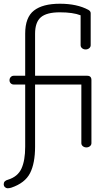

<svg xmlns="http://www.w3.org/2000/svg" viewBox="-31 -780 575 1029"><path d="M459 -351V-13Q459 -3 451 3.5Q443 10 432 10Q421 10 413 3.5Q405 -3 405 -13V-327H157V6Q157 95 130 148Q103 201 29 226Q18 229 10 229Q2 229 -4.5 223Q-11 217 -11 207Q-11 189 12 183Q64 167 84 123.5Q104 80 104 6V-327H43Q33 -327 26.5 -333.5Q20 -340 20 -350Q20 -360 26.5 -367Q33 -374 43 -374H104V-600Q104 -687 151 -723.5Q198 -760 290 -760Q382 -760 443 -727Q455 -720 455 -709V-538Q455 -528 447 -521.5Q439 -515 428 -515Q417 -515 409 -521.5Q401 -528 401 -538V-698Q360 -714 289.5 -714Q219 -714 188 -687.5Q157 -661 157 -599V-374H436Q459 -374 459 -351Z"/></svg>

Font: Flamenco
Style: Regular
Weight: 400
Designer: Luciano Vergara
Foundry: Luciano Vergara
Version: Version 1.002